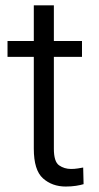

<svg xmlns="http://www.w3.org/2000/svg" viewBox="-20 -680 365 710"><path d="M283.2 -528.3V-469.7H179.2V-129.9Q179.2 -82 198.5 -68.6Q217.8 -55.2 242.7 -55.2Q255.4 -55.2 267.6 -57.1Q279.8 -59.1 287.6 -60.5L289.1 1Q278.3 4.4 261 7.1Q243.7 9.8 223.1 9.8Q172.9 9.8 138.9 -20.5Q105 -50.8 105 -130.4V-469.7H7.8V-528.3H105V-660.2H179.2V-528.3Z"/></svg>

Font: Vazirmatn RD FD Light
Style: Regular
Weight: 300
Designer: Saber Rastikerdar
Foundry: Saber Rastikerdar
Version: Version 33.003